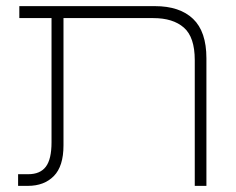

<svg xmlns="http://www.w3.org/2000/svg" viewBox="-20 -606 771 626"><path d="M39 0V-38H72Q111 -38 129.5 -62.5Q148 -87 148 -142V-547H43V-586H485Q566 -586 609.5 -544.5Q653 -503 653 -416V0H615V-410Q615 -485 579.5 -516Q544 -547 480 -547H187V-132Q187 -64 155.5 -32Q124 0 71 0Z"/></svg>

Font: Noto Sans Hebrew SemiCondensed ExtraLight
Style: Regular
Weight: 200
Width: 4
Designer: Monotype Design Team
Foundry: Monotype Imaging Inc.
Version: Version 2.004; ttfautohint (v1.8.4.7-5d5b)